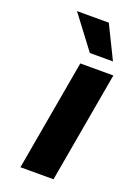

<svg xmlns="http://www.w3.org/2000/svg" viewBox="-142 -794 601 851"><g transform="rotate(20 158.5 -368.0)"><path d="M185 -581 68 -736H218L294 -581ZM69 0 161 -523H317L225 0Z"/></g></svg>

Font: Tomorrow SemiBold
Style: Italic
Weight: 600
Italic angle: -10°
Designer: Tony de Marco, Monica Rizzolli
Foundry: Just in Type
Version: Version 2.002